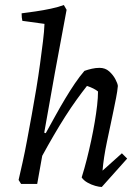

<svg xmlns="http://www.w3.org/2000/svg" viewBox="-20 -732 551 764"><path d="M385 12Q375 12 359 7.5Q343 3 328 -5.5Q313 -14 305 -26Q316 -61 325.5 -98.5Q335 -136 343 -173.5Q351 -211 357 -246.5Q363 -282 366.5 -313Q370 -344 370 -368Q363 -374 351 -380Q339 -386 326 -390Q307 -366 285 -335.5Q263 -305 240 -269Q217 -233 194 -193.5Q171 -154 148 -112L128 0H64L54 -16Q61 -46 70 -86.5Q79 -127 88 -175.5Q97 -224 106.5 -276Q116 -328 124.5 -379.5Q133 -431 139.5 -479Q146 -527 151 -567.5Q156 -608 157 -637L69 -649Q66 -661 66 -679Q90 -682 121 -686.5Q152 -691 182.5 -697.5Q213 -704 234 -712L245 -693Q222 -572 198.5 -443Q175 -314 156 -204L162 -202Q182 -238 201 -272.5Q220 -307 239.5 -339.5Q259 -372 278 -400Q297 -428 316 -450Q330 -455 345.5 -458.5Q361 -462 376 -462Q399 -462 414.5 -448Q430 -434 439 -417Q448 -400 449 -390Q447 -368 442 -343Q437 -318 431.5 -291Q426 -264 420 -236Q413 -203 406 -170Q399 -137 394.5 -107.5Q390 -78 388 -53L465 -122L486 -101Z"/></svg>

Font: Labrada
Style: Italic
Weight: 400
Italic angle: -7°
Designer: Mercedes Jáuregui
Foundry: Omnibus-Type Team
Version: Version 1.000